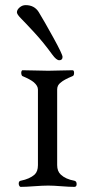

<svg xmlns="http://www.w3.org/2000/svg" viewBox="-20 -726 361 749"><path d="M203 -377V-82Q203 -58 217 -45Q236 -27 270 -21Q279 -19 279 -8Q279 3 270 3Q250 3 219 0.5Q188 -2 168 -2Q147 -2 113.5 0.5Q80 3 61 3Q57 3 54.5 -2.5Q52 -8 53.5 -14Q55 -20 61 -21Q96 -28 115 -45Q128 -57 128 -82V-377Q128 -391 112 -405Q99 -416 68 -429Q65 -430 63.5 -436Q62 -442 63.5 -447Q65 -452 68 -452Q90 -452 119.5 -451Q149 -450 168 -450Q186 -450 214 -451Q242 -452 263 -452Q269 -452 269 -441.5Q269 -431 263 -429Q229 -415 217 -404Q203 -394 203 -377ZM184 -513Q150 -560 114.5 -598.5Q79 -637 62.5 -653.5Q46 -670 46 -678Q46 -688 56.5 -697Q67 -706 80 -706Q114 -706 131 -679Q153 -643 188.5 -578.5Q224 -514 224 -504Q224 -491 211 -491Q200 -491 184 -513Z"/></svg>

Font: EB Garamond
Style: SC
Weight: 400
Version: Version 000.010